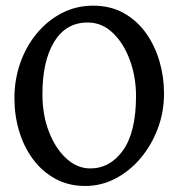

<svg xmlns="http://www.w3.org/2000/svg" viewBox="-20 -628 624 663"><path d="M274.4 14.2Q216.8 14.2 171.4 -10.5Q126 -35.2 94.2 -77.9Q62.5 -120.6 46.1 -175Q29.8 -229.5 29.8 -288.6Q29.8 -353 50 -410.6Q70.3 -468.3 107.2 -512.7Q144 -557.1 193.6 -582.8Q243.2 -608.4 301.3 -608.4Q361.3 -608.4 407 -583Q452.6 -557.6 483.6 -514.4Q514.6 -471.2 530.5 -417Q546.4 -362.8 546.4 -305.2Q546.4 -241.2 524.7 -183.6Q502.9 -126 465.3 -81.5Q427.7 -37.1 378.7 -11.5Q329.6 14.2 274.4 14.2ZM291.5 -46.4Q360.4 -46.4 405 -109.1Q449.7 -171.9 449.7 -296.9Q449.7 -361.8 428.7 -419.7Q407.7 -477.5 370.1 -513.9Q332.5 -550.3 282.7 -550.3Q208 -550.3 167.2 -483.9Q126.5 -417.5 126.5 -302.2Q126.5 -231.4 148.9 -173.3Q171.4 -115.2 209 -80.8Q246.6 -46.4 291.5 -46.4Z"/></svg>

Font: Namdhinggo Medium
Style: Regular
Weight: 500
Designer: Victor Gaultney
Foundry: SIL International
Version: Version 3.001